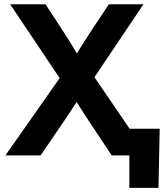

<svg xmlns="http://www.w3.org/2000/svg" viewBox="-20 -748 789 924"><path d="M5.9 0 267.1 -372.1 28.8 -727.5H199.2L279.8 -604Q297.9 -576.2 315.4 -547.9Q333 -519.5 350.1 -491.2Q367.7 -519.5 385.5 -547.9Q403.3 -576.2 421.9 -604L503.9 -727.5H670.4L434.6 -376.5L691.4 0H517.6L415.5 -153.8Q398.4 -179.7 381.8 -205.3Q365.2 -231 348.6 -256.8Q332 -231 314.9 -205.3Q297.9 -179.7 280.3 -153.8L175.3 0ZM602.5 156.2V0H560.5V-128.4H748.5L742.7 156.2Z"/></svg>

Font: Inter Display
Style: Bold
Weight: 700
Designer: Rasmus Andersson
Foundry: rsms
Version: Version 4.001;git-9221beed3